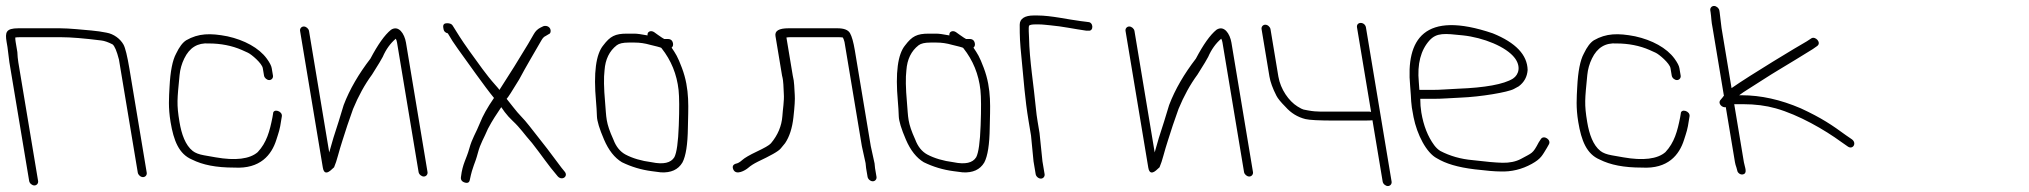

<svg xmlns="http://www.w3.org/2000/svg" viewBox="-33 -578 6816 645"><path d="M95 30 28.5 -369C26.8 -379.7 25.7 -391 25.3 -403L19.6 -437C18.7 -442.3 18.3 -447.3 18.3 -452C22.2 -452.7 27.4 -453 33.8 -453H173C204.6 -453 249.4 -449.3 307.6 -442C317.9 -440.8 330.4 -436.4 345 -429C351.9 -423.9 359.2 -406.9 366.6 -378L429.9 2C431.3 9.9 439.5 17 447.4 17C455.4 17 461.3 9.9 459.9 2L401.8 -347C394.6 -390 388 -417.1 381.8 -428.3C371.2 -447.3 349.5 -464 324.7 -468.3L300.5 -472.5C294.7 -473.5 285.8 -474.5 273.7 -475.6C246.4 -477.9 199.9 -483 168 -483H28.8C-13.7 -483 -16.1 -469 -10.8 -437L-7.9 -420L-1.5 -369L65 30C66.3 37.9 74.6 45 82.5 45C90.4 45 96.3 37.9 95 30Z M884 -324 879.8 -349C878.5 -357 873 -367.7 863.3 -381C836.9 -417.3 787.5 -443.6 731.1 -456C673.1 -467.3 633.8 -466.3 592.5 -442.7C580.6 -435.2 569.3 -420.3 558.7 -398C546.5 -375.7 539.1 -338.2 536.5 -285.5C534.7 -250.6 531.8 -217.5 540 -168C550.4 -105.5 568 -60.6 612 -42C648 -24 692.7 -15 753.9 -15C841.4 -10 879.4 -57.6 895.4 -108.5C903.3 -133.5 907.2 -142.3 911.8 -175L913.8 -187C916.9 -205.3 884.3 -214.7 884.3 -196L882.3 -184C873 -137 862.9 -99.2 832.8 -67C806.1 -43.6 757.6 -37.8 691.2 -49.5C681.7 -51.2 669 -53.4 652.5 -56.3C635.9 -59.2 623.2 -64 614.5 -70.8C589.7 -90.2 576.8 -127.3 570 -168C559.9 -228.9 562.3 -243.2 570.3 -326C572.2 -345.4 577.4 -363.9 586 -381.5C603.7 -418 630.9 -434.8 668.9 -432C708.1 -432 746.5 -424.7 779.7 -410C785.5 -407.3 792.1 -404.3 799.6 -401C811.7 -395.6 847.1 -365.4 849.8 -349L854 -324C855.3 -316.1 863.6 -309 871.5 -309C879.4 -309 885.3 -316.1 884 -324Z M975.1 -474 1051.5 -15C1054.9 5.7 1065.7 7 1083.7 -11C1085.7 -13 1087.6 -14.7 1089.3 -16C1094.1 -27.3 1098.4 -40.3 1102.3 -55C1111.3 -88.6 1122.9 -122.3 1133.9 -157L1153.1 -212C1171 -255.4 1192.2 -294 1216.9 -327.6C1238.4 -361.2 1249.8 -381 1252.8 -387C1263.5 -411.8 1278.1 -432.2 1296.6 -448C1298.5 -444.7 1299.9 -440.3 1300.8 -435L1373.2 0C1374.5 7.9 1382.8 15 1390.7 15C1398.6 15 1404.5 7.9 1403.2 0L1330.8 -435C1325.8 -464.8 1306.2 -494.5 1280.6 -478C1258.9 -460.4 1236.3 -428.1 1211.4 -381C1172.7 -330.6 1141.8 -278.6 1121.5 -225L1104.7 -170C1091.8 -131.3 1081.2 -96.7 1073 -66L1005.1 -474C1003.7 -481.9 995.5 -489 987.6 -489C979.6 -489 973.7 -481.9 975.1 -474Z M1792.4 -490 1782.2 -485C1773 -480.3 1765.7 -473.2 1760.3 -463.5C1754.9 -453.8 1748.5 -442.7 1740.9 -430C1712.3 -382.1 1677.9 -327.1 1644.8 -276C1643.7 -278 1639 -283.7 1630.6 -293C1599 -328.3 1576.7 -361.9 1543.4 -407.4C1512.3 -451.1 1506.5 -462.4 1487.4 -492.5C1484.3 -497.5 1478 -500 1468.7 -500C1459.4 -500 1455.1 -495.7 1455.9 -487L1457 -480C1458.2 -472.7 1463 -468 1471.4 -466C1481.1 -448.8 1492.4 -431.4 1505.2 -413.8C1533.9 -374.3 1597 -284.4 1626.5 -249C1603.3 -215.4 1588.6 -188 1580.2 -166.8C1564.9 -128.6 1553.4 -114.8 1543.4 -78.5C1533.6 -43 1520.9 -28.5 1515.6 16C1514 25.6 1518.2 32 1528.1 35.1C1538 38.2 1543.8 35.2 1545.3 26C1555.6 -23.4 1562.1 -25 1572.3 -64C1581 -97.2 1592.5 -112.8 1606.2 -145.5C1621.9 -175.3 1634.9 -193.9 1650.9 -218C1651 -217.3 1654.9 -211.8 1662.6 -201.5C1670.4 -191.2 1679.2 -181.3 1689.2 -172C1716.1 -146.8 1726.2 -129.3 1754.4 -97.5C1788.5 -54.1 1806.8 -25.1 1840.3 14C1854.8 30.8 1877.4 14.3 1863.8 -1.6C1857.2 -9.3 1849.2 -19.6 1839.9 -32.4C1816.4 -64.6 1793.5 -93.9 1770 -123.5C1755.4 -141.7 1735 -169.6 1717.2 -187.5C1702.1 -202.6 1681.6 -230.9 1669 -246C1673.3 -250.1 1687.3 -271.8 1711 -311C1733.6 -353.8 1767 -409.6 1785.8 -442.5C1790.2 -450.2 1794.9 -455 1799.9 -457L1809.9 -463C1813.7 -464.3 1815.9 -467 1816.6 -471C1819.1 -486.3 1803.9 -494.1 1792.4 -490Z M2189.5 -416C2221.8 -375.2 2240.8 -328.4 2246.6 -275.6C2249.1 -252 2249.4 -212.3 2247.3 -156.4C2245.3 -100.5 2240.3 -65 2232.5 -50C2220.8 -30.6 2195.4 -24.9 2156.3 -33C2121.5 -37.5 2092 -46.2 2068 -59C2050 -68.8 2036.5 -85.5 2027.7 -109C2001 -167.9 2004.4 -181.9 1999.7 -235C1995.5 -281.5 1994.9 -317.2 1997.9 -342C2000.5 -378.8 2014.2 -406.8 2039 -426C2046.8 -432 2059.9 -435 2078.4 -435H2099.4C2116.4 -435 2133.5 -432.5 2150.9 -427.5C2164.5 -423.6 2189 -419.3 2189.5 -416ZM2073.4 -465C2033.2 -465 2016.9 -456.2 1993.9 -426C1968.9 -396 1960.6 -333.3 1969.2 -238C1970.7 -220.7 1971.8 -203.8 1972.3 -187.5C1972.8 -171.2 1980.7 -145.1 1996.2 -109.1C2011.6 -73.2 2031.6 -47.8 2056.3 -33C2087.8 -17.6 2121.1 -7.6 2156.3 -3L2187 1C2221 3 2245.2 -8 2259.5 -32C2271.1 -53.7 2277.2 -92.9 2277.9 -149.5C2278.7 -213 2285.5 -277.1 2257.7 -350.2C2243 -389.2 2237.2 -397 2223.2 -418C2227.3 -421.3 2228.9 -426 2227.9 -432C2226.2 -442 2220.4 -447 2210.4 -447H2198.4C2195.5 -448.3 2188.4 -453 2177 -461L2164.5 -470C2153.8 -477.2 2140.2 -472.1 2142.4 -459C2121.7 -463 2106.9 -465 2097.9 -465Z M2899 31C2906.9 31 2912.8 23.9 2911.5 16L2906.6 -13C2905.9 -17.7 2905.3 -23 2905 -29L2892.3 -87L2838.7 -409C2834.1 -436.5 2828.7 -455.7 2822.5 -466.6C2816.3 -477.5 2802.3 -483 2780.4 -483H2615.8C2583.8 -483 2569.2 -474.3 2572.1 -457L2594.2 -324C2599.8 -303.3 2598.5 -285.4 2600.1 -263.7C2602 -239.4 2596.5 -209.5 2595.3 -188C2592.8 -154.6 2580 -124.1 2556.9 -96.6C2551 -89.7 2534 -80.5 2509.4 -68.8C2484.9 -57.2 2468.6 -47.7 2460.5 -40.4C2452.5 -33.1 2445.1 -29 2438.4 -28C2429.1 -24.7 2426.4 -18.4 2430.3 -9C2439.4 12.8 2471 -5.8 2480.6 -14.2C2488.4 -21.1 2499.3 -28.1 2513.2 -35C2554.3 -54.5 2582.1 -69.4 2590 -79.5C2594.9 -85.8 2599.7 -91.7 2604.4 -97C2619 -118.6 2628.4 -147.5 2632.4 -183.7C2636.5 -219.9 2638 -245 2636.9 -259C2635 -282.6 2636 -301.6 2630.2 -324L2608.9 -452C2612.8 -452.7 2616.8 -453 2620.8 -453H2785.4C2790 -453 2794.4 -452.7 2798.5 -452C2800.4 -448.7 2802.2 -443.7 2804 -437L2862.3 -87L2874.8 -30C2875.2 -23.3 2875.9 -17.7 2876.6 -13L2881.5 16C2882.8 23.9 2891 31 2899 31Z M3203.5 -416C3235.8 -375.2 3254.8 -328.4 3260.6 -275.6C3263.1 -252 3263.4 -212.3 3261.3 -156.4C3259.3 -100.5 3254.3 -65 3246.5 -50C3234.8 -30.6 3209.4 -24.9 3170.3 -33C3135.5 -37.5 3106 -46.2 3082 -59C3064 -68.8 3050.5 -85.5 3041.7 -109C3015 -167.9 3018.4 -181.9 3013.7 -235C3009.5 -281.5 3008.9 -317.2 3011.9 -342C3014.5 -378.8 3028.2 -406.8 3053 -426C3060.8 -432 3073.9 -435 3092.4 -435H3113.4C3130.4 -435 3147.5 -432.5 3164.9 -427.5C3178.5 -423.6 3203 -419.3 3203.5 -416ZM3087.4 -465C3047.2 -465 3030.9 -456.2 3007.9 -426C2982.9 -396 2974.6 -333.3 2983.2 -238C2984.7 -220.7 2985.8 -203.8 2986.3 -187.5C2986.8 -171.2 2994.7 -145.1 3010.2 -109.1C3025.6 -73.2 3045.6 -47.8 3070.3 -33C3101.8 -17.6 3135.1 -7.6 3170.3 -3L3201 1C3235 3 3259.2 -8 3273.5 -32C3285.1 -53.7 3291.2 -92.9 3291.9 -149.5C3292.7 -213 3299.5 -277.1 3271.7 -350.2C3257 -389.2 3251.2 -397 3237.2 -418C3241.3 -421.3 3242.9 -426 3241.9 -432C3240.2 -442 3234.4 -447 3224.4 -447H3212.4C3209.5 -448.3 3202.4 -453 3191 -461L3178.5 -470C3167.8 -477.2 3154.2 -472.1 3156.4 -459C3135.7 -463 3120.9 -465 3111.9 -465Z M3463.7 22C3471.6 22 3477.5 14.9 3476.2 7L3469 -36L3459.2 -131L3452.7 -170C3450.2 -184.7 3448.4 -198.8 3447.1 -212.5C3440 -289.1 3425.2 -376.3 3423.9 -451.7C3423.7 -462.8 3421.5 -484.3 3424.1 -492C3427.6 -494.7 3434.4 -496 3444.4 -496H3457.4C3469.5 -496 3482.5 -494.1 3495.4 -493C3535.7 -489.5 3576.9 -480.4 3615.9 -475H3622.9C3641.8 -471.9 3640.8 -504 3622.1 -504L3614.9 -505L3598.6 -507C3556.3 -512.2 3498.1 -526 3452.4 -526H3439.4C3411 -526 3392.6 -516 3392.6 -495C3392.6 -453.9 3393.1 -438.4 3398.7 -382.4C3406.6 -303.9 3409.7 -247.9 3422.5 -171L3430.6 -122.5L3439 -36L3446.2 7C3447.5 14.9 3455.7 22 3463.7 22Z M3748.1 -474 3824.5 -15C3827.9 5.7 3838.7 7 3856.7 -11C3858.7 -13 3860.6 -14.7 3862.3 -16C3867.1 -27.3 3871.4 -40.3 3875.3 -55C3884.3 -88.6 3895.9 -122.3 3906.9 -157L3926.1 -212C3944 -255.4 3965.2 -294 3989.9 -327.6C4011.4 -361.2 4022.8 -381 4025.8 -387C4036.5 -411.8 4051.1 -432.2 4069.6 -448C4071.5 -444.7 4072.9 -440.3 4073.8 -435L4146.2 0C4147.5 7.9 4155.8 15 4163.7 15C4171.6 15 4177.5 7.9 4176.2 0L4103.8 -435C4098.8 -464.8 4079.2 -494.5 4053.6 -478C4031.9 -460.4 4009.3 -428.1 3984.4 -381C3945.7 -330.6 3914.8 -278.6 3894.5 -225L3877.7 -170C3864.8 -131.3 3854.2 -96.7 3846 -66L3778.1 -474C3776.7 -481.9 3768.5 -489 3760.6 -489C3752.6 -489 3746.7 -481.9 3748.1 -474Z M4525.7 -486 4573 -202C4570.8 -202.7 4569.1 -203 4567.8 -203H4404.2C4391 -203 4376.2 -204.3 4361.5 -207L4346 -210C4342.6 -210.7 4335.8 -214.1 4325.7 -220.4C4296.8 -238.3 4268.7 -277.9 4261.5 -321L4235.1 -480C4233.7 -487.9 4225.5 -495 4217.6 -495C4209.6 -495 4203.7 -487.9 4205.1 -480L4231.5 -321C4234.6 -302.4 4242.5 -280.8 4255.1 -256.2C4259.8 -246.9 4270 -234.6 4285.5 -219C4303.8 -198.3 4326 -184.6 4352.4 -178C4365.6 -174.7 4398.3 -173 4452.1 -173H4537.5C4562.4 -173 4575.7 -173.3 4577.6 -174L4611.9 32C4613.2 39.9 4621.5 47 4629.4 47C4637.4 47 4643.2 39.9 4641.9 32L4555.7 -486C4554.2 -494.8 4546.6 -501 4538.2 -501C4529.7 -501 4524.2 -494.8 4525.7 -486Z M4735.2 -276C4735.2 -280 4734.6 -288.8 4733.3 -302.5C4727.6 -363 4739.7 -409.7 4769.5 -442.6C4794 -468.7 4819.6 -465.7 4881.1 -459.2C4950.3 -451.9 5027.2 -420.9 5055.7 -383.1C5076.4 -355.6 5070.2 -327.7 5049.7 -314C5019.1 -294.8 4955.4 -283.4 4865.2 -280C4829.4 -278.6 4808.8 -276 4777.7 -276ZM4738.2 -246H4782.7C4814.7 -246 4836.3 -248.6 4872.6 -250C4941.3 -252.6 5032.9 -268.3 5052.5 -279L5069 -288C5087.4 -301.8 5097.4 -320.2 5098.9 -343C5097.7 -393.6 5059.2 -434.6 4981.8 -466C4750.6 -544.6 4689.5 -445.9 4704.2 -289.3C4709.2 -236.1 4704.7 -239.5 4715.7 -184.2C4727.2 -126.6 4758.7 -64.2 4794.5 -46C4823.7 -28.5 4862.9 -16.2 4921.7 -9.1C4960.7 -4.4 4989.3 -2 5007.5 -2C5043.7 -0.5 5079.6 -9 5112.9 -27.5C5144.3 -45 5148 -55.9 5163.5 -81L5169.7 -92C5180.3 -108 5153.1 -125.7 5143.5 -111L5136.3 -100C5115.4 -60.2 5114.5 -65.3 5076.5 -44.2C5059.4 -35 5037.7 -30.7 5014.7 -31.2C4991.6 -31.7 4958.3 -34.7 4914.7 -40C4874.2 -43.5 4838.2 -53.8 4805.3 -71C4797.9 -75.7 4791.2 -82 4785.2 -90C4763.6 -119.2 4749.2 -155.8 4741.8 -200C4739.4 -214.7 4738.2 -230 4738.2 -246Z M5613 -324 5608.8 -349C5607.5 -357 5602 -367.7 5592.3 -381C5565.9 -417.3 5516.5 -443.6 5460.1 -456C5402.1 -467.3 5362.8 -466.3 5321.5 -442.7C5309.6 -435.2 5298.3 -420.3 5287.7 -398C5275.5 -375.7 5268.1 -338.2 5265.5 -285.5C5263.7 -250.6 5260.8 -217.5 5269 -168C5279.4 -105.5 5297 -60.6 5341 -42C5377 -24 5421.7 -15 5482.9 -15C5570.4 -10 5608.4 -57.6 5624.4 -108.5C5632.3 -133.5 5636.2 -142.3 5640.8 -175L5642.8 -187C5645.9 -205.3 5613.3 -214.7 5613.3 -196L5611.3 -184C5602 -137 5591.9 -99.2 5561.8 -67C5535.1 -43.6 5486.6 -37.8 5420.2 -49.5C5410.7 -51.2 5398 -53.4 5381.5 -56.3C5364.9 -59.2 5352.2 -64 5343.5 -70.8C5318.7 -90.2 5305.8 -127.3 5299 -168C5288.9 -228.9 5291.3 -243.2 5299.3 -326C5301.2 -345.4 5306.4 -363.9 5315 -381.5C5332.7 -418 5359.9 -434.8 5397.9 -432C5437.1 -432 5475.5 -424.7 5508.7 -410C5514.5 -407.3 5521.1 -404.3 5528.6 -401C5540.7 -395.6 5576.1 -365.4 5578.8 -349L5583 -324C5584.3 -316.1 5592.6 -309 5600.5 -309C5608.4 -309 5614.3 -316.1 5613 -324Z M5725 -558C5717 -558 5711.1 -550.9 5712.5 -543L5713.5 -537C5716.2 -520.3 5715.3 -507.8 5720.5 -483L5758.3 -256C5756.5 -254.7 5755.1 -253 5754.1 -251L5747.4 -243C5735.8 -230.5 5753 -215 5764.6 -218L5795.4 -33C5796.3 -27.7 5797.9 -21.7 5800.4 -15L5803.1 -5C5804.3 2.7 5813.3 9.4 5821.2 8C5839.4 5.1 5828.1 -16.7 5825.4 -33L5792.9 -228H5822.9C5863.1 -228 5899.7 -223.3 5932.8 -213.9C6010.2 -192 6096.5 -142.1 6152.7 -101L6174.2 -86C6191.2 -73.7 6206 -97 6188.2 -110L6167.8 -124C6122.3 -157.3 6086.7 -181.7 6016.7 -214C5948.6 -243.3 5882.4 -258 5817.9 -258H5809.5C5817.3 -264 5827.9 -271.2 5841.3 -279.5C5869.1 -296.7 5911.9 -325.2 5941.2 -342.5C5975.8 -362.9 6025.1 -393.6 6056.7 -413L6071 -423C6087.8 -434.2 6065.3 -458.1 6051.7 -449L6036.4 -439C6004.8 -421.2 5848.6 -327.1 5783.9 -282L5750.3 -484L5743.9 -537L5742.9 -543C5741.5 -550.9 5732.9 -558 5725 -558Z"/></svg>

Font: MewTooHand
Style: WideLta
Weight: 400
Designer: Mew Too, Robert Jablonski
Version: Version 0.77